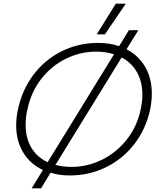

<svg xmlns="http://www.w3.org/2000/svg" viewBox="-20 -950 877 1056"><path d="M617 -930H672L557 -761H512ZM216 -15Q146 -48 107.5 -111.5Q69 -175 69 -260Q69 -305 79 -349Q102 -457 165 -540Q228 -623 320 -668.5Q412 -714 519 -714Q583 -714 635 -696L689 -784H741L676 -679Q742 -645 778.5 -582Q815 -519 815 -435Q815 -394 806 -349Q783 -241 719.5 -158.5Q656 -76 563.5 -30.5Q471 15 364 15Q306 15 258 0L206 86H154ZM607 -651Q564 -666 509 -666Q422 -666 342.5 -627Q263 -588 207 -516Q151 -444 131 -349Q121 -306 121 -264Q121 -190 152.5 -137.5Q184 -85 242 -58ZM754 -349Q763 -391 763 -429Q763 -500 733.5 -552.5Q704 -605 649 -634L285 -43Q327 -32 374 -32Q460 -32 540 -71Q620 -110 677 -182Q734 -254 754 -349Z"/></svg>

Font: Prompt ExtraLight
Style: Italic
Weight: 275
Italic angle: -12°
Designer: Katatrad Team
Foundry: CadsonDemak
Version: Version 1.000